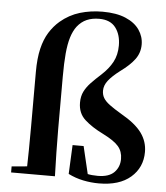

<svg xmlns="http://www.w3.org/2000/svg" viewBox="-57 -881 822 948"><g transform="rotate(5 354.0 -407.0)"><path d="M32 0V-29.9L146.6 -40.2H185.1V0ZM107.6 0Q110.6 -117.4 110.6 -234.8V-505.1Q110.6 -572.4 122 -620.3Q133.4 -668.2 154.7 -702.3Q176 -736.3 204.7 -761.1Q248.5 -798.3 301.4 -814.2Q354.4 -830 412.8 -830Q482 -830 527.9 -810.4Q573.7 -790.9 596.5 -757.7Q619.3 -724.5 619.3 -684.9Q619.3 -644.1 595.6 -611.9Q571.9 -579.7 524.6 -545.4Q486.6 -516.5 467.8 -492.3Q448.9 -468 448.9 -441.9Q448.9 -421.8 458.1 -406.1Q467.2 -390.4 488.9 -374.1Q510.6 -357.7 548.6 -335.3Q620.4 -294.5 651.1 -252.1Q681.7 -209.8 681.7 -158.2Q681.7 -81.1 625.6 -32.4Q569.4 16.2 468.2 16.2Q429 16.2 390.1 8.2Q351.2 0.2 316 -17.5L322.7 -161H377.4L413.1 -10.6L356.7 -43.4Q386 -30.5 407.4 -25.5Q428.9 -20.4 459.4 -20.4Q514.5 -20.4 540.8 -46.9Q567 -73.5 567 -113.4Q567 -150.5 545.4 -175.8Q523.8 -201.2 467.4 -229.3Q411.4 -256.8 376.1 -288.8Q340.9 -320.8 340.9 -373.2Q340.9 -404.7 352.6 -428.2Q364.4 -451.8 385.3 -473.7Q406.3 -495.6 433.9 -520.5Q469.7 -553.3 488.6 -588.7Q507.5 -624.1 507.5 -670.6Q507.5 -724.2 481.2 -758.9Q454.8 -793.6 399.7 -793.6Q364.8 -793.6 338.1 -782Q311.4 -770.4 291.1 -744.7Q274.3 -722.5 263.9 -689.1Q253.6 -655.7 249.3 -608Q245 -560.4 245 -493V-234.8Q245 -176.6 246.3 -117.4Q247.6 -58.2 249.3 0Z"/></g></svg>

Font: Noto Serif HK
Style: Regular
Weight: 200
Designer: Ryoko NISHIZUKA 西塚涼子 (kana & ideographs); Frank Grießhammer (Latin, Greek & Cyrillic); Wenlong ZHANG 张文龙 (bopomofo); San
Foundry: Adobe
Version: Version 2.001;hotconv 1.1.0;makeotfexe 2.6.0